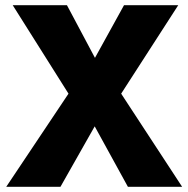

<svg xmlns="http://www.w3.org/2000/svg" viewBox="-20 -720 726 740"><path d="M458 -700H667L447 -359L682 0H473L345 -233L213 0H4L244 -359L29 -700H238L346 -497Z"/></svg>

Font: Jost*
Style: Bold
Weight: 700
Version: Version 3.7